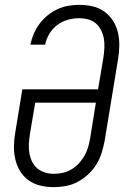

<svg xmlns="http://www.w3.org/2000/svg" viewBox="-20 -763 540 791"><path d="M201 8Q173 8 146 1.5Q119 -5 97.5 -20.5Q76 -36 62.5 -58.5Q49 -81 43 -107Q37 -133 37.5 -161.5Q38 -190 43 -218L72 -395H384L406 -526Q409 -546 410 -565.5Q411 -585 408 -603Q405 -621 397 -637.5Q389 -654 375.5 -666Q362 -678 343.5 -683Q325 -688 306 -688Q283 -688 259.5 -681.5Q236 -675 216 -660Q196 -645 183.5 -624Q171 -603 166 -579H105Q110 -602 119 -623.5Q128 -645 142.5 -664.5Q157 -684 176 -699.5Q195 -715 216.5 -725Q238 -735 261 -739Q284 -743 306 -743Q334 -743 361 -737Q388 -731 409.5 -715.5Q431 -700 445.5 -677.5Q460 -655 466 -628.5Q472 -602 471.5 -574Q471 -546 466 -517L411 -182Q406 -157 398.5 -132.5Q391 -108 377 -85.5Q363 -63 343 -44.5Q323 -26 299.5 -13.5Q276 -1 250.5 3.5Q225 8 201 8ZM202 -47Q220 -47 238.5 -51Q257 -55 274 -65Q291 -75 304.5 -89.5Q318 -104 327.5 -120.5Q337 -137 342.5 -155Q348 -173 351 -191L375 -340H125L103 -209Q100 -189 99 -170Q98 -151 101 -132.5Q104 -114 112 -97.5Q120 -81 133.5 -69.5Q147 -58 165 -52.5Q183 -47 202 -47Z"/></svg>

Font: Iosevka Slab Light Oblique
Style: Regular
Weight: 300
Italic angle: -9°
Monospace: yes
Designer: Belleve Invis
Foundry: Belleve Invis
Version: Version 11.1.1; ttfautohint (v1.8.3)